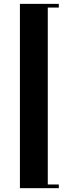

<svg xmlns="http://www.w3.org/2000/svg" viewBox="-20 -792 362 993"><path d="M227.1 -752.9V162.1H284.2V181.2H83V-772H284.2V-752.9Z"/></svg>

Font: TypoPRO Playfair Display SC
Style: Bold
Weight: 700
Designer: Claus Eggers Sørensen
Foundry: Claus Eggers Sørensen
Version: Version 1.004;PS 001.004;hotconv 1.0.70;makeotf.lib2.5.58329